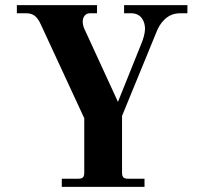

<svg xmlns="http://www.w3.org/2000/svg" viewBox="-20 -732 776 752"><path d="M46 -680H81C108 -680 124 -671 140 -636L310 -269V-56C310 -38 304 -32 286 -32H222V0H546V-32H482C464 -32 458 -38 458 -56V-278L593 -607C606 -641 635 -680 684 -680H714V-712H466V-680H494C534 -680 548 -647 548 -619C548 -602 541 -578 534 -562L442 -333L310 -620C306 -628 304 -640 304 -648C304 -662 312 -680 332 -680H360V-712H46Z"/></svg>

Font: Old Standard
Style: Bold
Weight: 700
Designer: Alexey Kryukov <alexios@thessalonica.org.ru>
Version: Version 2.0.2